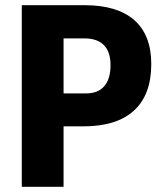

<svg xmlns="http://www.w3.org/2000/svg" viewBox="-20 -720 636 740"><path d="M64 -700H306Q432 -700 497.5 -642.5Q563 -585 563 -473Q563 -355 496.5 -294Q430 -233 301 -233H225V0H64ZM312 -360Q358 -360 382 -388Q406 -416 406 -469Q406 -520 380.5 -546Q355 -572 305 -572H225V-360Z"/></svg>

Font: Sarabun ExtraBold
Style: Regular
Weight: 800
Version: Version 1.000; ttfautohint (v1.6)